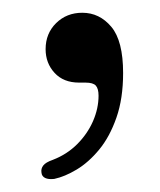

<svg xmlns="http://www.w3.org/2000/svg" viewBox="-20 -131 251 301"><path d="M104 -1.5Q79.5 -1.5 65.5 -16.8Q51.5 -32 51.5 -54Q51.5 -78.5 68 -94.8Q84.5 -111 109 -111Q136 -111 154.5 -89Q173 -67 173 -16.5Q173 23.5 162.5 53.5Q152 83.5 135.5 103.5Q119 123.5 100.2 134.8Q81.5 146 65 149.5Q56 150.5 50.8 148Q45.5 145.5 45 139.5Q44 133.5 47.8 128.5Q51.5 123.5 63 119.5Q85 111 101 95Q117 79 125.8 59Q134.5 39 134.5 19Q134.5 8 130.2 3.2Q126 -1.5 114 -1.5Z"/></svg>

Font: Fraunces 48pt Soft Wonky Light
Style: Regular
Weight: 300
Version: Version 1.000;[b76b70a41]